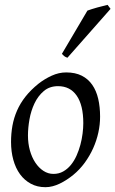

<svg xmlns="http://www.w3.org/2000/svg" viewBox="-20 -758 479 798"><path d="M326.2 -246.1Q326.2 -320.8 298.8 -360.4Q271.5 -399.9 221.2 -399.9Q186 -399.9 162.1 -379.6Q138.2 -359.4 123.5 -328.6Q108.9 -297.9 102.5 -262Q96.2 -226.1 96.2 -194.8Q96.2 -162.1 104.2 -133.1Q112.3 -104 126.7 -82.3Q141.1 -60.5 160.4 -47.9Q179.7 -35.2 202.1 -35.2Q224.6 -35.2 242.4 -45.2Q260.3 -55.2 274.2 -72Q288.1 -88.9 297.9 -110.6Q307.6 -132.3 314 -155.8Q320.3 -179.2 323.2 -202.6Q326.2 -226.1 326.2 -246.1ZM396 -272.9Q396 -240.2 388.7 -206.8Q381.3 -173.3 367.2 -141.8Q353 -110.4 332.3 -81.8Q311.5 -53.2 284.2 -30.8Q271.5 -20.5 257.3 -11.2Q243.2 -2 228.5 5.1Q213.9 12.2 198.7 16.1Q183.6 20 168.9 20Q134.8 20 108.2 5.6Q81.5 -8.8 63.2 -33.9Q44.9 -59.1 35.4 -93.5Q25.9 -127.9 25.9 -168Q25.9 -203.1 31.7 -235.6Q37.6 -268.1 50.8 -298.3Q64 -328.6 85.9 -356.4Q107.9 -384.3 140.1 -410.2Q165 -429.7 194.8 -443.4Q224.6 -457 254.9 -457Q293 -457 319.8 -443.4Q346.7 -429.7 363.5 -405.3Q380.4 -380.9 388.2 -347.2Q396 -313.5 396 -272.9ZM260.3 -518.1Q252.9 -520.5 248.8 -523.4Q244.6 -526.4 237.3 -534.2L343.3 -713.9Q351.1 -716.8 361.8 -720.2Q372.6 -723.6 384 -726.8Q395.5 -730 407 -732.7Q418.5 -735.4 427.2 -737.8L439.5 -721.2Z"/></svg>

Font: Akkhara
Style: Italic
Weight: 400
Italic angle: -7°
Designer: J. Victor Gaultney
Version: Version 1.00 June 13, 2006, initial release